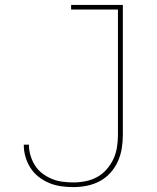

<svg xmlns="http://www.w3.org/2000/svg" viewBox="-20 -755 640 783"><path d="M279 8Q254 8 229 4.5Q204 1 181 -8.5Q158 -18 138 -33.5Q118 -49 104.5 -70Q91 -91 84 -115Q77 -139 77 -164V-165H98V-164Q98 -142 104.5 -120.5Q111 -99 123 -80Q135 -61 153 -47.5Q171 -34 191.5 -25.5Q212 -17 234.5 -14Q257 -11 279 -11Q304 -11 329 -16Q354 -21 376 -33Q398 -45 415 -64.5Q432 -84 442.5 -106.5Q453 -129 457 -154.5Q461 -180 461 -205V-716H270V-735H481V-205Q481 -177 476.5 -149.5Q472 -122 460.5 -96.5Q449 -71 430 -50Q411 -29 386.5 -16Q362 -3 334.5 2.5Q307 8 279 8Z"/></svg>

Font: Iosevka HT Thin Extended
Style: Regular
Weight: 100
Width: 7
Monospace: yes
Designer: Belleve Invis
Foundry: Belleve Invis
Version: Version 32.3.0; ttfautohint (v1.8.4)